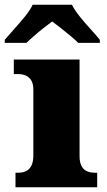

<svg xmlns="http://www.w3.org/2000/svg" viewBox="-53 -786 449 806"><path d="M12 0V-61H24Q43 -61 57 -68Q71 -75 79 -91Q87 -107 87 -135V-409Q87 -434 78.5 -448Q70 -462 56 -468.5Q42 -475 24 -475H5V-536H281V-131Q281 -105 289 -89.5Q297 -74 311.5 -67.5Q326 -61 344 -61H355V0ZM-33 -619Q-17 -638 6.5 -664Q30 -690 52 -717Q74 -744 84 -766H249Q260 -744 281.5 -717Q303 -690 327 -664Q351 -638 366 -619V-606H275Q265 -617 244.5 -634Q224 -651 202.5 -668Q181 -685 166 -696Q151 -685 129.5 -668Q108 -651 88.5 -634Q69 -617 58 -606H-33Z"/></svg>

Font: Noto Serif Gujarati Black
Style: Regular
Weight: 900
Version: Version 2.102